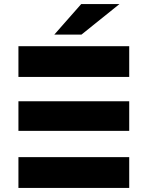

<svg xmlns="http://www.w3.org/2000/svg" viewBox="-20 -928 712 948"><path d="M71 -282H618V-428H71ZM71 -548H618V-700H71ZM71 -152H618V0H71ZM382 -757 570 -908H381L248 -757Z"/></svg>

Font: Montserrat-Alt1 ExtBd
Style: Regular
Weight: 800
Designer: Differentunic
Foundry: Differentunic
Version: Version 7.222